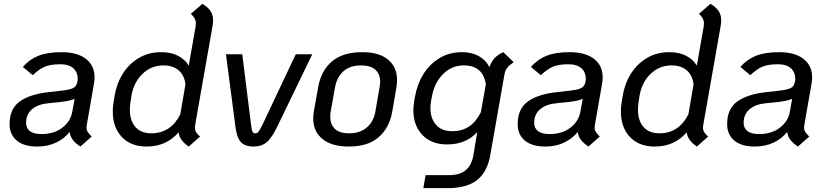

<svg xmlns="http://www.w3.org/2000/svg" viewBox="-20 -753 4310 1001"><path d="M433 -105Q431 -93 431 -88Q431 -75 437.5 -65Q444 -55 458 -41L399 11Q373 -6 359.5 -24Q346 -42 343 -65Q315 -30 272 -9.5Q229 11 173 11Q105 11 67.5 -20Q30 -51 30 -106Q30 -187 84.5 -225Q139 -263 237 -273L307 -281Q351 -286 366.5 -297Q382 -308 385 -336V-334Q387 -374 363.5 -396Q340 -418 295 -418Q243 -418 213 -405Q183 -392 151 -361L99 -404Q134 -444 181 -462.5Q228 -481 301 -481Q383 -481 428 -446Q473 -411 473 -350Q473 -334 470 -317ZM357 -171 369 -238Q347 -227 294 -221L234 -215Q178 -210 147 -183.5Q116 -157 116 -113Q116 -84 136.5 -69Q157 -54 196 -54Q261 -54 304.5 -87Q348 -120 357 -171Z M998 -105Q996 -93 996 -88Q996 -75 1002 -64.5Q1008 -54 1023 -41L964 11Q917 -20 911 -63Q847 11 745 11Q662 11 615 -39Q568 -89 568 -171Q568 -198 572 -219L577 -251Q587 -315 619.5 -367.5Q652 -420 703.5 -450.5Q755 -481 820 -481Q872 -481 908.5 -462Q945 -443 964 -411L1000 -616Q1001 -621 1001 -630Q1001 -645 995 -656.5Q989 -668 975 -681L1035 -733Q1064 -716 1077.5 -695.5Q1091 -675 1091 -647Q1091 -633 1088 -616ZM947 -314Q940 -363 910 -387.5Q880 -412 832 -412Q768 -412 722 -367Q676 -322 665 -251L660 -219Q657 -200 657 -181Q657 -124 686 -91Q715 -58 769 -58Q870 -58 920 -157Z M1207 -96 1158 -470H1243L1289 -102Q1292 -76 1296 -67Q1300 -58 1311 -58Q1321 -58 1328 -67Q1335 -76 1348 -102L1522 -470H1608L1427 -96Q1398 -35 1371 -12Q1344 11 1303 11Q1257 11 1235.5 -12.5Q1214 -36 1207 -96Z M1613 -135Q1613 -153 1616 -171L1639 -299Q1654 -385 1711 -433Q1768 -481 1868 -481Q1957 -481 2003.5 -442Q2050 -403 2050 -336Q2050 -319 2047 -299L2025 -171Q2010 -86 1954 -37.5Q1898 11 1799 11Q1709 11 1661 -28.5Q1613 -68 1613 -135ZM1937 -171 1959 -299Q1962 -314 1962 -327Q1962 -366 1937.5 -389Q1913 -412 1862 -412Q1804 -412 1770 -381Q1736 -350 1727 -299L1704 -171Q1702 -162 1702 -144Q1702 -104 1726 -81Q1750 -58 1800 -58Q1858 -58 1893 -89Q1928 -120 1937 -171Z M2658 -429Q2634 -412 2624 -399Q2614 -386 2610 -365L2536 56Q2521 143 2467.5 185.5Q2414 228 2311 228H2187L2199 160H2323Q2431 160 2448 56L2468 -64Q2409 0 2311 0Q2229 0 2182 -49.5Q2135 -99 2135 -179Q2135 -200 2140 -230L2144 -251Q2155 -314 2187 -366Q2219 -418 2270.5 -449.5Q2322 -481 2388 -481Q2439 -481 2475.5 -461Q2512 -441 2532 -403Q2541 -431 2558 -449.5Q2575 -468 2604 -481ZM2487 -168 2513 -314Q2498 -412 2398 -412Q2335 -412 2290 -367Q2245 -322 2232 -251L2228 -230Q2224 -202 2224 -190Q2224 -135 2253.5 -102Q2283 -69 2338 -69Q2389 -69 2425.5 -93.5Q2462 -118 2487 -168Z M3082 -105Q3080 -93 3080 -88Q3080 -75 3086.5 -65Q3093 -55 3107 -41L3048 11Q3022 -6 3008.5 -24Q2995 -42 2992 -65Q2964 -30 2921 -9.5Q2878 11 2822 11Q2754 11 2716.5 -20Q2679 -51 2679 -106Q2679 -187 2733.5 -225Q2788 -263 2886 -273L2956 -281Q3000 -286 3015.5 -297Q3031 -308 3034 -336V-334Q3036 -374 3012.5 -396Q2989 -418 2944 -418Q2892 -418 2862 -405Q2832 -392 2800 -361L2748 -404Q2783 -444 2830 -462.5Q2877 -481 2950 -481Q3032 -481 3077 -446Q3122 -411 3122 -350Q3122 -334 3119 -317ZM3006 -171 3018 -238Q2996 -227 2943 -221L2883 -215Q2827 -210 2796 -183.5Q2765 -157 2765 -113Q2765 -84 2785.5 -69Q2806 -54 2845 -54Q2910 -54 2953.5 -87Q2997 -120 3006 -171Z M3647 -105Q3645 -93 3645 -88Q3645 -75 3651 -64.5Q3657 -54 3672 -41L3613 11Q3566 -20 3560 -63Q3496 11 3394 11Q3311 11 3264 -39Q3217 -89 3217 -171Q3217 -198 3221 -219L3226 -251Q3236 -315 3268.5 -367.5Q3301 -420 3352.5 -450.5Q3404 -481 3469 -481Q3521 -481 3557.5 -462Q3594 -443 3613 -411L3649 -616Q3650 -621 3650 -630Q3650 -645 3644 -656.5Q3638 -668 3624 -681L3684 -733Q3713 -716 3726.5 -695.5Q3740 -675 3740 -647Q3740 -633 3737 -616ZM3596 -314Q3589 -363 3559 -387.5Q3529 -412 3481 -412Q3417 -412 3371 -367Q3325 -322 3314 -251L3309 -219Q3306 -200 3306 -181Q3306 -124 3335 -91Q3364 -58 3418 -58Q3519 -58 3569 -157Z M4174 -105Q4172 -93 4172 -88Q4172 -75 4178.5 -65Q4185 -55 4199 -41L4140 11Q4114 -6 4100.5 -24Q4087 -42 4084 -65Q4056 -30 4013 -9.5Q3970 11 3914 11Q3846 11 3808.5 -20Q3771 -51 3771 -106Q3771 -187 3825.5 -225Q3880 -263 3978 -273L4048 -281Q4092 -286 4107.5 -297Q4123 -308 4126 -336V-334Q4128 -374 4104.5 -396Q4081 -418 4036 -418Q3984 -418 3954 -405Q3924 -392 3892 -361L3840 -404Q3875 -444 3922 -462.5Q3969 -481 4042 -481Q4124 -481 4169 -446Q4214 -411 4214 -350Q4214 -334 4211 -317ZM4098 -171 4110 -238Q4088 -227 4035 -221L3975 -215Q3919 -210 3888 -183.5Q3857 -157 3857 -113Q3857 -84 3877.5 -69Q3898 -54 3937 -54Q4002 -54 4045.5 -87Q4089 -120 4098 -171Z"/></svg>

Font: KoHo Medium
Style: Italic
Weight: 500
Italic angle: -10°
Designer: Cadson Demak & Katatrad Team
Foundry: Cadson Demak Co.,Ltd.
Version: Version 1.000